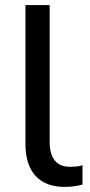

<svg xmlns="http://www.w3.org/2000/svg" viewBox="-20 -725 355 754"><path d="M234 9Q159 9 119.5 -34.5Q80 -78 80 -159V-705H175V-167Q175 -136 184 -114Q193 -92 210.5 -81Q228 -70 254 -70Q267 -70 279 -71Q291 -72 304 -76V0Q287 4 270.5 6.5Q254 9 234 9Z"/></svg>

Font: Nunito Sans 10pt Medium
Style: Regular
Weight: 500
Designer: Vernon Adams
Foundry: Vernon Adams
Version: Version 3.101;gftools[0.9.27]